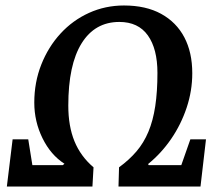

<svg xmlns="http://www.w3.org/2000/svg" viewBox="-20 -680 804 700"><path d="M5 0 26 -172H83L98 -78H209L215 -83Q165 -115 135 -176Q105 -237 105 -306Q105 -380 130.5 -444.5Q156 -509 200.5 -557.5Q245 -606 304.5 -633Q364 -660 432 -660Q512 -660 567.5 -629.5Q623 -599 652 -544Q681 -489 681 -413Q681 -349 660.5 -287.5Q640 -226 604 -173.5Q568 -121 520 -82L522 -78H641L674 -172H731L711 0H412L414 -70Q451 -97 477.5 -128Q504 -159 521 -199.5Q538 -240 546 -293Q554 -346 554 -414Q554 -502 519 -551Q484 -600 415 -600Q326 -600 277.5 -522Q229 -444 229 -295Q229 -220 251.5 -165Q274 -110 321 -70L317 0Z"/></svg>

Font: Faustina SemiBold
Style: Italic
Weight: 600
Italic angle: -8°
Designer: Alfonso Garcia
Foundry: http://www.omnibus-type.com
Version: Version 1.200